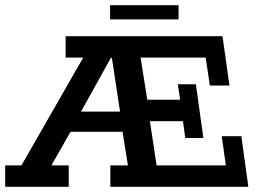

<svg xmlns="http://www.w3.org/2000/svg" viewBox="-25 -723 1006 743"><path d="M-5 0V-83H58L297 -500H229V-583H836L863 -392H787L771 -500H519L545 -337H672L663 -397H733L762 -189H692L683 -254H555L581 -83H849L833 -196H909L936 0H402V-83H470L446 -233L477 -213H228L266 -245L174 -83H241V0ZM273 -263 260 -291H465L442 -275L408 -499H404ZM401 -648V-703H666V-648Z"/></svg>

Font: Rokkitt SemiBold
Style: Regular
Weight: 600
Designer: Vernon Adams
Foundry: Vernon Adams
Version: Version 3.103